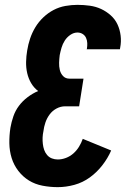

<svg xmlns="http://www.w3.org/2000/svg" viewBox="-20 -763 540 791"><path d="M218 8Q186 8 155 2Q124 -4 99 -19.5Q74 -35 55.5 -59Q37 -83 28 -112Q19 -141 18.5 -173Q18 -205 23 -237Q27 -260 35 -283.5Q43 -307 58 -327Q73 -347 93.5 -362.5Q114 -378 137 -388Q119 -402 108 -421Q97 -440 92 -462Q87 -484 87.5 -508Q88 -532 92 -555Q96 -580 104 -604Q112 -628 125.5 -650.5Q139 -673 158.5 -691.5Q178 -710 201 -722Q224 -734 249.5 -738.5Q275 -743 299 -743Q325 -743 350 -739.5Q375 -736 396.5 -726Q418 -716 436 -700Q454 -684 464 -662.5Q474 -641 477 -616Q480 -591 475 -566L474 -560H337L338 -562Q340 -574 339.5 -585.5Q339 -597 334.5 -607Q330 -617 320.5 -623Q311 -629 299 -629Q284 -629 270 -619.5Q256 -610 247 -596Q238 -582 233.5 -566.5Q229 -551 226 -536Q224 -520 223.5 -504.5Q223 -489 226.5 -474.5Q230 -460 240 -449.5Q250 -439 266 -439H324L306 -325H248Q230 -325 213 -316Q196 -307 184.5 -291.5Q173 -276 167 -258Q161 -240 159 -223Q156 -209 155.5 -196Q155 -183 156.5 -170Q158 -157 162 -145.5Q166 -134 174 -124.5Q182 -115 193.5 -110.5Q205 -106 218 -106Q235 -106 252 -112.5Q269 -119 282.5 -131Q296 -143 305.5 -158.5Q315 -174 321 -191L438 -143Q424 -111 401.5 -82Q379 -53 350 -32Q321 -11 286.5 -1.5Q252 8 218 8Z"/></svg>

Font: Iosevka Curly Heavy
Style: Italic
Weight: 900
Italic angle: -9°
Monospace: yes
Designer: Belleve Invis
Foundry: Belleve Invis
Version: Version 22.1.2; ttfautohint (v1.8.4)